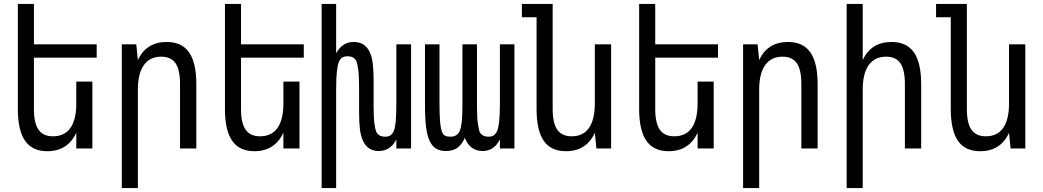

<svg xmlns="http://www.w3.org/2000/svg" viewBox="-20 -757 5320 979"><path d="M221 14Q145 14 108 -39Q71 -92 71 -201V-737H153V-531H473V-463H153V-201Q153 -129 176.5 -95.5Q200 -62 250 -62Q309 -62 339 -104.5Q369 -147 369 -230V-341H451V0H369V-80Q325 14 221 14Z M601 -531H675L683 -451Q726 -543 830 -543Q907 -543 944 -490Q981 -437 981 -329V0H898V-329Q898 -401 875 -434.5Q852 -468 802 -468Q744 -468 713.5 -425Q683 -382 683 -300V202H601Z M1277 14Q1201 14 1164 -39Q1127 -92 1127 -201V-737H1209V-531H1529V-463H1209V-201Q1209 -129 1232.5 -95.5Q1256 -62 1306 -62Q1365 -62 1395 -104.5Q1425 -147 1425 -230V-341H1507V0H1425V-80Q1381 14 1277 14Z M1620 -737H1694V-485Q1725 -543 1783 -543Q1841 -543 1865 -492Q1877 -467 1881 -430.5Q1885 -394 1885 -346V-227Q1885 -156 1889 -127.5Q1893 -99 1898 -86Q1910 -60 1944 -60Q1963 -60 1973 -68.5Q1983 -77 1988 -89Q1995 -107 1998 -140.5Q2001 -174 2001 -227V-531H2076V0H2001V-46Q1970 13 1912 13Q1854 13 1831 -39Q1819 -64 1815 -100.5Q1811 -137 1811 -184V-304Q1811 -373 1806.5 -402.5Q1802 -432 1798 -444Q1786 -470 1752 -470Q1733 -470 1723 -462Q1713 -454 1708 -441Q1701 -424 1697.5 -390.5Q1694 -357 1694 -304V202H1620Z M2254 13Q2227 13 2206.5 2.5Q2186 -8 2172 -36Q2159 -61 2153 -105Q2147 -149 2147 -223V-531H2221V-227Q2221 -171 2224 -136Q2227 -101 2235.5 -80.5Q2244 -60 2276 -60Q2296 -60 2307 -68Q2318 -76 2324 -89Q2331 -105 2334.5 -137Q2338 -169 2338 -227V-531H2412V-227Q2412 -156 2416.5 -127.5Q2421 -99 2425 -86Q2437 -60 2471 -60Q2490 -60 2500 -68.5Q2510 -77 2515 -89Q2522 -107 2525.5 -140.5Q2529 -174 2529 -227V-531H2603V0H2529V-46Q2499 13 2441 13Q2410 13 2387 -3Q2364 -19 2350 -54Q2335 -20 2312.5 -3.5Q2290 13 2254 13Z M2866 14Q2789 14 2752.5 -39Q2716 -92 2716 -201V-669H2641V-737H2798V-201Q2798 -129 2821.5 -95.5Q2845 -62 2895 -62Q2953 -62 2983 -104.5Q3013 -147 3013 -230V-531H3096V0H3021L3013 -80Q2970 14 2866 14Z M3389 14Q3313 14 3276 -39Q3239 -92 3239 -201V-737H3321V-531H3641V-463H3321V-201Q3321 -129 3344.5 -95.5Q3368 -62 3418 -62Q3477 -62 3507 -104.5Q3537 -147 3537 -230V-341H3619V0H3537V-80Q3493 14 3389 14Z M3769 -531H3843L3851 -451Q3894 -543 3998 -543Q4075 -543 4112 -490Q4149 -437 4149 -329V0H4066V-329Q4066 -401 4043 -434.5Q4020 -468 3970 -468Q3912 -468 3881.5 -425Q3851 -382 3851 -300V202H3769Z M4297 -737H4379V-451Q4422 -543 4526 -543Q4603 -543 4640 -490Q4677 -437 4677 -329V0H4594V-329Q4594 -401 4571 -434.5Q4548 -468 4498 -468Q4440 -468 4409.5 -425Q4379 -382 4379 -300V202H4297Z M4978 14Q4901 14 4864.5 -39Q4828 -92 4828 -201V-669H4753V-737H4910V-201Q4910 -129 4933.5 -95.5Q4957 -62 5007 -62Q5065 -62 5095 -104.5Q5125 -147 5125 -230V-531H5208V0H5133L5125 -80Q5082 14 4978 14Z"/></svg>

Font: PlemolJP
Style: Regular
Weight: 400
Monospace: yes
Version: v2.0.4; ttfautohint (v1.8.4.7-5d5b-dirty) -l 6 -r 45 -G 200 